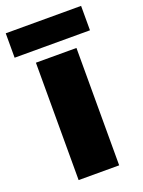

<svg xmlns="http://www.w3.org/2000/svg" viewBox="-152 -786 631 850"><g transform="rotate(-20 163.5 -360.5)"><path d="M258 0H67V-553H258ZM341 -721V-606H-14V-721Z"/></g></svg>

Font: Noto Sans Cherokee Black
Style: Regular
Weight: 900
Designer: Monotype Design Team
Foundry: Monotype Imaging Inc.
Version: Version 2.001; ttfautohint (v1.8.4.7-5d5b)